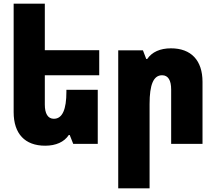

<svg xmlns="http://www.w3.org/2000/svg" viewBox="-20 -780 1171 1041"><path d="M510 -293H340V-282C340 -188 319 -136 272 -136C239 -136 223 -165 223 -213V-372H518V-508H223V-760H54V-172C54 -55 115 10 225 10C283 10 328 -10 353 -48H358L377 0H510Z M621 241H791V-216C791 -321 812 -372 859 -372C892 -372 908 -344 908 -295V0H1078V-336C1078 -453 1016 -518 907 -518C848 -518 804 -498 778 -460H773L755 -507H621Z"/></svg>

Font: Noto Sans Armenian Condensed Black
Style: Regular
Weight: 900
Width: 3
Designer: Monotype Design Team
Foundry: Monotype Imaging Inc.
Version: Version 2.008